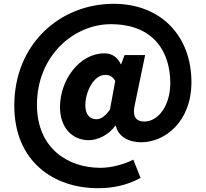

<svg xmlns="http://www.w3.org/2000/svg" viewBox="-20 -789 1081 1008"><path d="M494 199C575 199 648 183 718 145L680 49C634 73 566 92 508 92C332 92 174 -14 174 -239C174 -496 367 -662 562 -662C789 -662 874 -514 874 -353C874 -231 808 -151 739 -151C690 -151 673 -181 689 -245L742 -500H634L616 -452H614C595 -492 565 -509 528 -509C397 -509 295 -369 295 -227C295 -122 356 -53 447 -53C494 -53 554 -83 585 -129H588C600 -73 655 -42 721 -42C843 -42 985 -147 985 -358C985 -599 826 -769 577 -769C293 -769 55 -556 55 -235C55 61 264 199 494 199ZM486 -163C450 -163 428 -189 428 -237C428 -303 469 -396 534 -396C556 -396 574 -384 585 -364L557 -213C530 -177 509 -163 486 -163Z"/></svg>

Font: Noto Sans CJK Black
Style: Bold
Weight: 900
Designer: Ryoko NISHIZUKA (kana & ideographs); Paul D. Hunt (Latin, Greek & Cyrillic); Wenlong ZHANG (bopomofo); Sandoll Communica
Foundry: Adobe Systems Incorporated
Version: Version 1.000;PS 1;hotconv 1.0.78;makeotf.lib2.5.61930